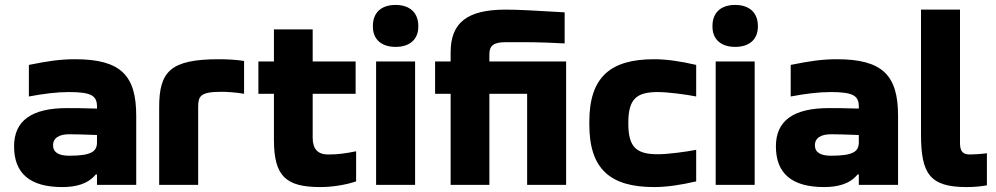

<svg xmlns="http://www.w3.org/2000/svg" viewBox="-20 -749 4037 778"><path d="M284 -509C222 -509 172 -501 97 -486V-358C155 -369 211 -376 258 -376C351 -376 373 -361 373 -317V-309C316 -311 274 -311 252 -311C108 -311 37 -260 37 -156C37 -46 102 9 232 9C287 9 336 -3 368 -42H373V0H532V-280C532 -443 470 -509 284 -509ZM195 -161C195 -189 218 -205 261 -205C280 -205 321 -204 373 -202V-172C373 -135 350 -118 261 -118C218 -118 195 -131 195 -161Z M877 -377C896 -377 935 -375 969 -369V-502C936 -507 902 -509 867 -509C670 -509 625 -459 625 -315V0H783V-315C783 -359 791 -377 877 -377Z M1310 -123C1267 -123 1247 -146 1247 -191V-369H1421V-500H1247V-630H1090V-500H1027V-369H1090V-183C1090 -35 1138 9 1278 9C1327 9 1382 0 1423 -14V-136C1378 -127 1349 -123 1310 -123Z M1504 -500V0H1662V-500ZM1491 -641C1491 -591 1524 -559 1583 -559C1642 -559 1675 -591 1675 -641V-644C1675 -697 1641 -729 1583 -729C1523 -729 1491 -696 1491 -644Z M2029 -578C2132 -578 2150 -579 2268 -573V-699C2148 -706 2083 -710 2029 -710C1874 -710 1806 -658 1806 -537V-500H1743V-369H1806V0H1963V-369H2116V0H2274V-500H1963V-529C1963 -564 1980 -578 2029 -578Z M2368 -256V-244C2368 -64 2453 9 2630 9C2681 9 2736 1 2801 -14V-142C2762 -134 2686 -124 2646 -124C2560 -124 2526 -151 2526 -248V-252C2526 -349 2560 -376 2646 -376C2686 -376 2762 -366 2801 -358V-486C2736 -501 2681 -509 2630 -509C2453 -509 2368 -436 2368 -256Z M2880 -500V0H3038V-500ZM2867 -641C2867 -591 2900 -559 2959 -559C3018 -559 3051 -591 3051 -641V-644C3051 -697 3017 -729 2959 -729C2899 -729 2867 -696 2867 -644Z M3371 -509C3309 -509 3259 -501 3184 -486V-358C3242 -369 3298 -376 3345 -376C3438 -376 3460 -361 3460 -317V-309C3403 -311 3361 -311 3339 -311C3195 -311 3124 -260 3124 -156C3124 -46 3189 9 3319 9C3374 9 3423 -3 3455 -42H3460V0H3619V-280C3619 -443 3557 -509 3371 -509ZM3282 -161C3282 -189 3305 -205 3348 -205C3367 -205 3408 -204 3460 -202V-172C3460 -135 3437 -118 3348 -118C3305 -118 3282 -131 3282 -161Z M3910 -123C3876 -123 3870 -142 3870 -172V-710H3712V-204C3712 -46 3747 9 3896 9C3923 9 3951 7 3979 2V-128C3958 -125 3923 -123 3910 -123Z"/></svg>

Font: LT Wave Text Black
Style: Regular
Weight: 900
Designer: Daniel Lyons
Version: Version 2.5 (Glyphs App)